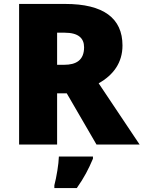

<svg xmlns="http://www.w3.org/2000/svg" viewBox="-20 -734 729 975"><path d="M311 -714H77V0H270V-260H319L470 0H689L481 -311C556 -353 602 -416 602 -503C602 -642 505 -714 311 -714ZM308 -568C378 -568 407 -540 407 -494C407 -427 365 -405 306 -405H270V-568ZM452 72V61H279C278 99 267 165 256 207V221H370C408 167 429 126 452 72Z"/></svg>

Font: Noto Sans Malayalam Black
Style: Regular
Weight: 900
Designer: Jelle Bosma - Monotype Design Team
Foundry: Monotype Imaging Inc.
Version: Version 2.104